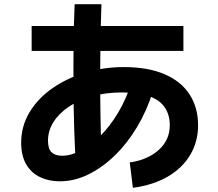

<svg xmlns="http://www.w3.org/2000/svg" viewBox="-20 -827 1040 916"><path d="M614 69 599 -52Q684 -64 737 -111.5Q790 -159 790 -229Q790 -279 766.5 -314Q743 -349 693.5 -367.5Q644 -386 563 -386Q485 -386 420.5 -368Q356 -350 308.5 -318Q261 -286 235 -244.5Q209 -203 209 -156Q209 -117 226 -100.5Q243 -84 276 -84Q319 -84 366.5 -109Q414 -134 459.5 -179.5Q505 -225 543 -288.5Q581 -352 606 -429L709 -390Q681 -300 634.5 -222Q588 -144 528.5 -86Q469 -28 402 5Q335 38 265 38Q213 38 171 18Q129 -2 105 -43Q81 -84 81 -146Q81 -225 121 -291.5Q161 -358 230 -406Q299 -454 387 -480.5Q475 -507 570 -507Q686 -507 765 -473Q844 -439 884.5 -376.5Q925 -314 925 -229Q925 -151 887.5 -88Q850 -25 780.5 15.5Q711 56 614 69ZM343 -23Q337 -116 334 -213Q331 -310 330.5 -410Q330 -510 331 -610Q332 -710 336 -807H464Q461 -719 459.5 -628.5Q458 -538 458 -447.5Q458 -357 459.5 -269Q461 -181 464 -98ZM131 -584V-703H855V-584Z"/></svg>

Font: Murecho Thin SemiBold
Style: Regular
Weight: 600
Version: Version 1.010